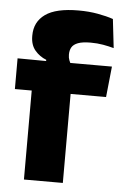

<svg xmlns="http://www.w3.org/2000/svg" viewBox="-50 -713 485 750"><g transform="rotate(5 192.0 -338.0)"><path d="M228 -676.5Q268.5 -676.5 303.2 -670.2Q338 -664 364 -655L377 -542Q357 -547.5 334.5 -551.5Q312 -555.5 285.5 -555.5Q254 -555.5 236.2 -548.8Q218.5 -542 211.8 -530.2Q205 -518.5 205 -502V-501Q205 -489 208.8 -479.5Q212.5 -470 217.5 -461.5L118.5 -458V-473.5Q92.5 -483.5 74.2 -505Q56 -526.5 56 -561V-563.5Q56 -617 97.8 -646.8Q139.5 -676.5 228 -676.5ZM225 0H72.5V-426.5H225ZM364 -349H6.5V-469.5L138.5 -468.5L196.5 -469.5H376.5Z"/></g></svg>

Font: Anek Malayalam Medium
Style: Bold
Weight: 700
Version: Version 1.003